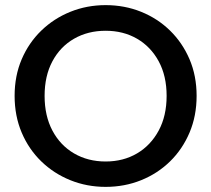

<svg xmlns="http://www.w3.org/2000/svg" viewBox="-20 -722 824 749"><path d="M392 7Q319 7 254.5 -19Q190 -45 141 -92.5Q92 -140 64.5 -205Q37 -270 37 -348Q37 -426 64.5 -490.5Q92 -555 141 -602.5Q190 -650 254.5 -676Q319 -702 392 -702Q466 -702 530.5 -676Q595 -650 643.5 -602.5Q692 -555 719.5 -490.5Q747 -426 747 -348Q747 -270 719.5 -205Q692 -140 643.5 -92.5Q595 -45 530.5 -19Q466 7 392 7ZM392 -92Q461 -92 514.5 -123.5Q568 -155 599 -212.5Q630 -270 630 -348Q630 -426 599 -483Q568 -540 514.5 -571Q461 -602 392 -602Q323 -602 269 -571Q215 -540 184.5 -483Q154 -426 154 -348Q154 -270 184.5 -212.5Q215 -155 269 -123.5Q323 -92 392 -92Z"/></svg>

Font: Parkinsans Light Medium
Style: Regular
Weight: 500
Version: Version 1.000